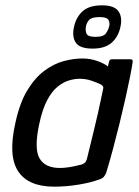

<svg xmlns="http://www.w3.org/2000/svg" viewBox="-20 -693 522 719"><path d="M183 6Q86 6 48 -51.5Q10 -109 37 -230Q53 -306 81.5 -353.5Q110 -401 145.5 -427.5Q181 -454 218 -464Q255 -474 289 -474Q319 -474 346 -464Q373 -454 384 -444L389 -464Q390 -468 393 -469.5Q396 -471 400 -471H468Q478 -471 477 -462Q474 -441 467 -405.5Q460 -370 450 -325.5Q440 -281 428 -232Q416 -183 403 -134.5Q390 -86 377 -44Q373 -36 368 -30Q363 -24 346 -19Q319 -9 273.5 -1.5Q228 6 183 6ZM204 -64Q219 -64 236 -66.5Q253 -69 267 -72.5Q281 -76 286 -77Q292 -79 297 -83Q302 -87 305 -96Q311 -120 318 -149Q325 -178 332.5 -208.5Q340 -239 346.5 -268Q353 -297 358 -321Q363 -345 366 -359Q368 -365 365.5 -369.5Q363 -374 357 -377Q342 -384 322 -391Q302 -398 277 -398Q260 -398 239 -392Q218 -386 196.5 -369Q175 -352 157 -318.5Q139 -285 127 -229Q107 -136 128 -100Q149 -64 204 -64ZM431 -592Q423 -555 398 -533Q373 -511 327 -511Q279 -511 264 -533Q249 -555 257 -592Q265 -629 289.5 -651Q314 -673 362 -673Q408 -673 423.5 -651Q439 -629 431 -592ZM389 -595Q392 -609 386 -619Q380 -629 353 -629Q324 -629 314.5 -619Q305 -609 302 -595Q299 -581 303.5 -568Q308 -555 338 -555Q368 -555 377 -568.5Q386 -582 389 -595Z"/></svg>

Font: Glory Medium
Style: Italic
Weight: 500
Italic angle: -12°
Version: Version 1.011